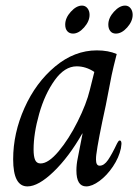

<svg xmlns="http://www.w3.org/2000/svg" viewBox="-20 -656 494 686"><path d="M27 -87Q27 -180 67.5 -270.5Q108 -361 177 -418.5Q246 -476 326 -476Q367 -476 397 -463Q384 -412 379 -388L358 -280Q330 -152 324 -103Q323 -96 323 -86Q323 -64 336 -64Q352 -64 366 -84.5Q380 -105 398 -143Q399 -144 401.5 -149Q404 -154 408 -154Q414 -154 414 -142L412 -126Q405 -93 383.5 -61Q362 -29 335.5 -9.5Q309 10 288 10Q253 10 253 -47Q253 -69 258 -92L275 -179H274Q226 -95 171.5 -42.5Q117 10 78 10Q27 10 27 -87ZM301 -335 317 -399Q287 -419 254 -419Q211 -419 175.5 -369.5Q140 -320 120 -249.5Q100 -179 100 -122Q100 -97 105.5 -84.5Q111 -72 125 -72Q153 -72 189.5 -115.5Q226 -159 257.5 -222Q289 -285 301 -335ZM213 -568Q213 -592 233 -614Q253 -636 273 -636Q285 -636 292.5 -626.5Q300 -617 300 -603Q300 -580 280.5 -558Q261 -536 241 -536Q228 -536 220.5 -544.5Q213 -553 213 -568ZM367 -568Q367 -592 387 -614Q407 -636 427 -636Q439 -636 446.5 -626.5Q454 -617 454 -603Q454 -580 434.5 -558Q415 -536 394 -536Q381 -536 374 -545Q367 -554 367 -568Z"/></svg>

Font: Charm
Style: Regular
Weight: 400
Designer: Katatrad Aksorn Co.,Ltd.
Foundry: Cadson Demak Co.,Ltd.
Version: Version 1.001